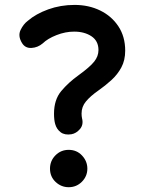

<svg xmlns="http://www.w3.org/2000/svg" viewBox="-20 -740 609 793"><path d="M70.8 -562.5Q53.2 -591.3 64.9 -616Q76.7 -640.6 95.2 -654.3Q127.9 -682.6 179 -701.2Q230 -719.7 288.1 -719.7Q346.7 -719.7 394 -696.5Q441.4 -673.3 469.2 -630.9Q497.1 -588.4 497.1 -530.8Q497.1 -491.2 481.4 -461.9Q465.8 -432.6 440.4 -409.4Q415 -386.2 385.7 -365.7Q353 -342.8 335 -321Q316.9 -299.3 316.9 -271.5Q316.9 -259.8 318.8 -251.5Q325.7 -225.1 310.3 -207Q294.9 -189 274.9 -185.5Q247.1 -181.2 230.5 -193.8Q213.9 -206.5 208 -227.5Q203.1 -244.1 203.1 -270.5Q203.1 -328.1 232.9 -363.8Q262.7 -399.4 303.7 -428.7Q351.6 -463.4 369.1 -485.6Q386.7 -507.8 386.7 -533.2Q386.7 -570.8 357.9 -590.1Q329.1 -609.4 286.1 -609.4Q250 -609.4 213.4 -595Q176.8 -580.6 156.7 -561Q136.2 -543.5 110.1 -542Q84 -540.5 70.8 -562.5ZM340.8 -43.5Q340.8 -12.2 318.4 10.5Q295.9 33.2 263.7 33.2Q232.9 33.2 209.7 11.5Q186.5 -10.3 186.5 -43.5Q186.5 -75.7 209 -98.4Q231.4 -121.1 263.7 -121.1Q296.9 -121.1 318.8 -97.7Q340.8 -74.2 340.8 -43.5Z"/></svg>

Font: Mikhak-FD SemiBold
Style: Regular
Weight: 600
Designer: Amin Abedi
Version: Version 3.2